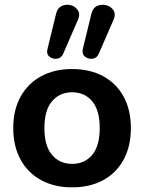

<svg xmlns="http://www.w3.org/2000/svg" viewBox="-20 -796 621 826"><path d="M290 10Q214 10 157 -21Q100 -52 68.5 -109.5Q37 -167 37 -245Q37 -323 68.5 -380Q100 -437 157 -468Q214 -499 290 -499Q367 -499 424 -468Q481 -437 512 -380Q543 -323 543 -245Q543 -167 512 -109.5Q481 -52 424 -21Q367 10 290 10ZM290 -91Q344 -91 376.5 -129.5Q409 -168 409 -245Q409 -322 376.5 -360.5Q344 -399 290 -399Q237 -399 204 -360.5Q171 -322 171 -245Q171 -168 204 -129.5Q237 -91 290 -91ZM405 -565Q397 -546 378.5 -543.5Q360 -541 346 -552Q332 -563 336 -584L373 -736Q379 -762 398 -770.5Q417 -779 437.5 -773.5Q458 -768 468.5 -751Q479 -734 468 -710ZM252 -565Q244 -546 225.5 -543.5Q207 -541 193 -552Q179 -563 184 -584L221 -736Q227 -762 246 -770.5Q265 -779 285 -773.5Q305 -768 315.5 -751Q326 -734 315 -710Z"/></svg>

Font: Chiron GoRound TC SB
Style: Regular
Weight: 500
Designer: Ryoko NISHIZUKA 西塚涼子 (kana, bopomofo & ideographs); Paul D. Hunt (Latin, Greek & Cyrillic); Sandoll Communications 산돌커뮤니
Foundry: Adobe
Version: Version 1.000;hotconv 1.1.1;makeotfexe 2.6.0